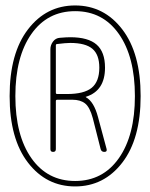

<svg xmlns="http://www.w3.org/2000/svg" viewBox="-20 -710 540 690"><path d="M407.2 -587.9Q349.6 -669.9 250 -669.9Q150.4 -669.9 92.8 -587.9Q35.2 -505.9 35.2 -364.7Q35.2 -223.6 92.8 -141.6Q150.4 -59.6 250 -59.6Q349.6 -59.6 407.2 -141.6Q464.8 -223.6 464.8 -364.7Q464.8 -505.9 407.2 -587.9ZM419.4 -125.5Q353.5 -40 250 -40Q146.5 -40 80.6 -125.5Q14.6 -210.9 14.6 -364.7Q14.6 -518.6 80.6 -604.5Q146.5 -690.4 250 -690.4Q353.5 -690.4 419.4 -604.5Q485.4 -518.6 485.4 -364.7Q485.4 -210.9 419.4 -125.5ZM180.7 -546.9V-377Q180.7 -372.1 185.5 -372.1H220.7Q282.2 -372.1 309.6 -394.5Q336.9 -417 336.9 -466.8Q336.9 -513.7 312 -534.7Q287.1 -555.7 232.4 -555.7Q216.8 -555.7 185.5 -551.8Q180.7 -551.8 180.7 -546.9ZM161.1 -173.8V-533.2Q161.1 -547.9 170.4 -560.5Q179.7 -573.2 195.3 -574.2Q219.7 -576.2 232.4 -576.2Q296.9 -576.2 327.1 -549.8Q357.4 -523.4 357.4 -466.8Q357.4 -383.8 289.1 -362.3Q288.1 -363.3 288.1 -362.3L289.1 -360.4Q317.4 -344.7 332 -290L363.3 -173.8Q365.2 -164.1 355 -164.1Q344.7 -164.1 341.8 -173.8L313.5 -285.2Q302.7 -325.2 285.6 -338.4Q268.6 -351.6 240.2 -351.6H185.5Q180.7 -351.6 180.7 -346.7V-173.8Q180.7 -164.1 170.9 -164.1Q161.1 -164.1 161.1 -173.8Z"/></svg>

Font: Rounded-X Mgen+ 1mn thin
Style: Regular
Weight: 100
Designer: [Source Han Sans]
Ryoko NISHIZUKA  (kana & ideographs); Paul D. Hunt (Latin, Greek & Cyrillic); Wenlong ZHANG  (bopomofo
Version: Version 1.059.20150602